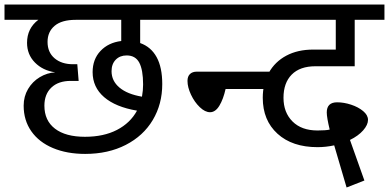

<svg xmlns="http://www.w3.org/2000/svg" viewBox="-40 -709 1726 852"><path d="M582 -621V-518Q630 -501 655 -455.5Q680 -410 680 -336Q680 -247 638 -176.5Q596 -106 518 -66Q440 -26 338 -26Q257 -26 195 -52Q133 -78 99 -126.5Q65 -175 65 -240Q65 -281 84.5 -314Q104 -347 136.5 -366.5Q169 -386 205 -388Q150 -396 115 -431.5Q80 -467 80 -519Q80 -583 130 -621H-20V-689H760V-621ZM498 -621H296Q234 -621 202.5 -594.5Q171 -568 171 -523Q171 -477 202 -450.5Q233 -424 284 -424H303L309 -350H274Q219 -350 188 -320.5Q157 -291 157 -240Q157 -174 204 -138Q251 -102 337 -102Q420 -102 479 -132.5Q538 -163 568 -218Q473 -234 422 -278Q371 -322 371 -389Q371 -446 406 -483Q441 -520 498 -527ZM595 -334Q595 -399 578 -431Q561 -463 522 -463Q492 -463 473.5 -444Q455 -425 455 -393Q455 -350 490 -320.5Q525 -291 590 -280Q595 -308 595 -334Z M720 -689H1091V-621H720ZM792 -350Q792 -370 803 -380.5Q814 -391 833 -391H1194V-314H961Q951 -269 933.5 -240Q916 -211 892 -211Q870 -211 846.5 -233.5Q823 -256 807.5 -289Q792 -322 792 -350Z M1218 -275Q1218 -210 1258 -170Q1298 -130 1369 -130Q1406 -130 1423 -134Q1410 -188 1410 -210Q1410 -255 1456 -255Q1486 -255 1518 -244.5Q1550 -234 1571.5 -216Q1593 -198 1593 -177Q1593 -155 1571.5 -130.5Q1550 -106 1513 -88L1577 92L1498 123L1443 -64Q1406 -56 1369 -56Q1257 -56 1191.5 -115.5Q1126 -175 1126 -275Q1126 -338 1153 -386.5Q1180 -435 1230.5 -462Q1281 -489 1350 -489H1450V-621H1045V-689H1666V-621H1534V-415H1360Q1291 -415 1254.5 -378Q1218 -341 1218 -275Z"/></svg>

Font: Fira GO
Style: Regular
Weight: 400
Designer: Carrois Corporate
Foundry: Carrois Corporate GbR
Version: Version 0.300